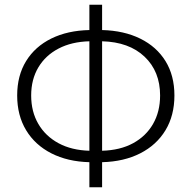

<svg xmlns="http://www.w3.org/2000/svg" viewBox="-20 -774 816 818"><path d="M360.8 23.9V-83Q268.1 -85.4 198.7 -120.8Q129.4 -156.2 91.3 -219.2Q53.2 -282.2 53.2 -367.2Q53.2 -452.1 91.3 -513.9Q129.4 -575.7 198.7 -609.9Q268.1 -644 360.8 -646V-753.9H415V-646Q508.3 -643.6 577.6 -609.4Q647 -575.2 685.1 -513.7Q723.1 -452.1 723.1 -367.2Q723.1 -282.2 685.1 -219.2Q647 -156.2 577.6 -120.8Q508.3 -85.4 415 -83V23.9ZM112.8 -367.2Q112.8 -298.3 143.3 -246.1Q173.8 -193.8 229.5 -163.8Q285.2 -133.8 360.8 -131.8V-598.1Q285.2 -596.2 229.5 -567.1Q173.8 -538.1 143.3 -486.8Q112.8 -435.5 112.8 -367.2ZM662.1 -367.2Q662.1 -469.7 595.9 -532.5Q529.8 -595.2 415 -598.1V-131.8Q491.7 -133.8 546.9 -163.8Q602.1 -193.8 632.1 -246.1Q662.1 -298.3 662.1 -367.2Z"/></svg>

Font: Source Han Sans CN Light
Style: Regular
Weight: 300
Designer: Ryoko NISHIZUKA  (kana, bopomofo & ideographs); Paul D. Hunt (Latin, Greek & Cyrillic); Sandoll Communications , Soo-you
Foundry: Adobe
Version: Version 2.000;hotconv 1.0.107;makeotfexe 2.5.65593